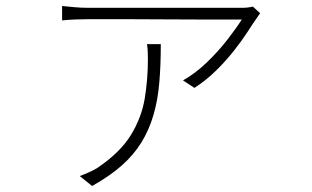

<svg xmlns="http://www.w3.org/2000/svg" viewBox="-20 -555 1040 640"><path d="M847 -511Q844 -506 840.5 -501.5Q837 -497 834 -492Q824 -478 806 -450Q788 -422 761 -387.5Q734 -353 700.5 -320Q667 -287 628 -262L590 -287Q631 -310 669.5 -347Q708 -384 738.5 -423.5Q769 -463 786 -490Q770 -490 729 -490Q688 -490 632 -490Q576 -490 516.5 -490.5Q457 -491 404 -491Q351 -491 315 -491Q279 -491 272 -491Q252 -491 229 -490Q206 -489 187 -487V-535Q205 -533 228.5 -531Q252 -529 272 -529Q279 -529 316 -529Q353 -529 407.5 -529Q462 -529 522.5 -529Q583 -529 639 -529Q695 -529 736.5 -529Q778 -529 791 -529Q795 -529 801 -529.5Q807 -530 813 -531Q819 -532 823 -533ZM516 -408Q516 -338 511 -279.5Q506 -221 491.5 -171.5Q477 -122 451.5 -80.5Q426 -39 386 -3.5Q346 32 287 65L246 32Q259 27 275 20Q291 13 304 5Q380 -46 416 -104.5Q452 -163 462.5 -227Q473 -291 473 -358Q473 -370 472.5 -382.5Q472 -395 470 -408Z"/></svg>

Font: Noto Sans SC Thin ExtraLight
Style: Regular
Weight: 250
Version: Version 2.004-H2;hotconv 1.0.118;makeotfexe 2.5.65603